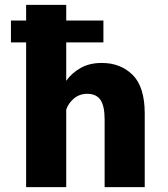

<svg xmlns="http://www.w3.org/2000/svg" viewBox="-20 -770 690 790"><path d="M87.5 0V-595.5H25V-685.5H87.5V-750H252.5V-685.5H405.5V-595.5H252.5V-437.5Q275 -469.5 311.5 -490.2Q348 -511 399 -511Q476 -511 525.8 -461.8Q575.5 -412.5 575.5 -303V0H410.5V-277.5Q410.5 -334.5 393.2 -359.2Q376 -384 339 -384Q307 -384 284 -364.5Q261 -345 252.5 -319V0Z"/></svg>

Font: Trispace
Style: Bold
Weight: 700
Designer: Tyler Finck
Foundry: Etcetera Type Company
Version: Version 1.210; ttfautohint (v1.8.3)